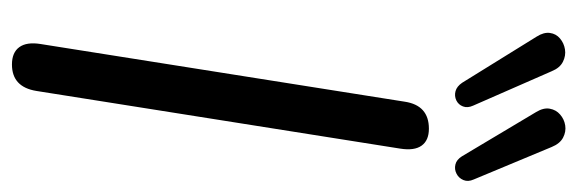

<svg xmlns="http://www.w3.org/2000/svg" viewBox="-352 -636 994 331"><g transform="rotate(90 145.5 -470.0)"><path d="M90.7 6.9Q69.9 6.9 60.7 -5.9Q51.5 -18.7 55.4 -42.6L154.8 -670.2Q161.1 -711.9 201.3 -711.9Q221.6 -711.9 230.6 -699.3Q239.6 -686.7 235.7 -662.4L136.3 -35.3Q129.5 6.9 90.7 6.9ZM249 -768.8 172.7 -896.7Q164.9 -909.5 166.9 -920.3Q168.8 -931.1 176.9 -938.1Q185 -945.2 195.7 -946.9Q206.5 -948.6 216.8 -943.2Q227.1 -937.8 232.9 -923.6L288.9 -789.2Q293.3 -779.4 289.9 -771.4Q286.5 -763.3 278.9 -759.5Q271.4 -755.6 263.1 -757.6Q254.9 -759.5 249 -768.8ZM122.2 -769.2 42.6 -897.7Q34.8 -910 36.3 -920.5Q37.7 -931.1 45.8 -937.9Q53.9 -944.8 64.7 -946.5Q75.4 -948.2 85.9 -943Q96.5 -937.8 102.3 -923.6L161.6 -788.2Q166 -778.5 163 -770.7Q160.1 -762.9 152.6 -759.2Q145 -755.6 136.7 -757.8Q128.5 -760 122.2 -769.2Z"/></g></svg>

Font: Nunito Variable Extra Light
Style: Italic
Weight: 200
Italic angle: -9°
Designer: Vernon Adams
Foundry: Vernon Adams
Version: Version 3.602